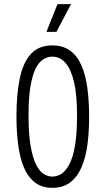

<svg xmlns="http://www.w3.org/2000/svg" viewBox="-20 -890 507 922"><path d="M232 12Q179 12 145 -16Q111 -44 92.5 -91.5Q74 -139 66.5 -201Q59 -263 59 -330Q59 -437 75 -513.5Q91 -590 128.5 -631Q166 -672 231 -672Q282 -672 316.5 -647Q351 -622 371 -576Q391 -530 399.5 -467.5Q408 -405 408 -329Q408 -258 400 -196.5Q392 -135 372 -88Q352 -41 317.5 -14.5Q283 12 232 12ZM231 -42Q255 -42 276 -56Q297 -70 314 -103Q331 -136 340.5 -193Q350 -250 350 -335Q350 -434 335.5 -496Q321 -558 294.5 -588Q268 -618 231 -618Q208 -618 187 -604.5Q166 -591 150.5 -559.5Q135 -528 126 -473.5Q117 -419 117 -336Q117 -246 127 -189Q137 -132 153 -100Q169 -68 189.5 -55Q210 -42 231 -42ZM251 -737H203L256 -870H321Z"/></svg>

Font: Bricolage Grotesque Condensed ExtraLight
Style: Regular
Weight: 250
Width: 3
Designer: Mathieu Triay
Foundry: Atelier Triay
Version: Version 1.000;gftools[0.9.30]